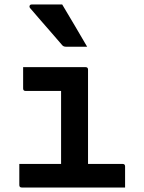

<svg xmlns="http://www.w3.org/2000/svg" viewBox="-20 -835 640 855"><path d="M66 -105H252V-430H94Q83 -430 83 -441V-536H361Q372 -536 372 -525V-105H526Q537 -105 537 -94V0H77Q66 0 66 -11ZM257 -815Q286 -767 313.5 -720Q341 -673 368 -627H273Q262 -627 256 -635Q228 -668 205 -694Q182 -720 160.5 -745Q139 -770 114 -799Q110 -804 112 -809.5Q114 -815 121 -815Z"/></svg>

Font: Recursive Mn Lnr St SmB
Style: Regular
Weight: 600
Monospace: yes
Version: Version 1.079;hotconv 1.0.112;makeotfexe 2.5.65598; ttfautoh